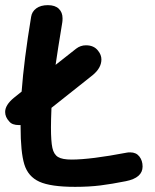

<svg xmlns="http://www.w3.org/2000/svg" viewBox="-20 -724 602 746"><path d="M486 -132Q509 -132 521.5 -116Q534 -100 534 -77Q534 -33 469 -20Q414 -9 370 -3.5Q326 2 272 2Q177 2 133 -18Q89 -38 74.5 -85.5Q60 -133 60 -232V-238H54Q27 -238 16 -252Q0 -269 0 -289Q0 -316 34 -344L64 -368Q73 -490 101 -659Q104 -679 121 -691.5Q138 -704 166 -704Q194 -704 208.5 -690Q223 -676 223 -653Q223 -642 222 -637Q204 -528 196 -472L276 -535Q293 -548 314 -548Q345 -548 361 -527Q374 -511 374 -493Q374 -460 340 -432L180 -305Q178 -257 178 -229Q178 -175 183.5 -149.5Q189 -124 205.5 -114Q222 -104 258 -104Q332 -104 473 -131Q477 -132 486 -132Z"/></svg>

Font: Mali SemiBold
Style: Regular
Weight: 600
Designer: Kitiyaporn Chalermlarp | Katatrad Aksorn Co.,Ltd.
Foundry: Cadson Demak Co.,Ltd.
Version: Version 1.000; ttfautohint (v1.6)